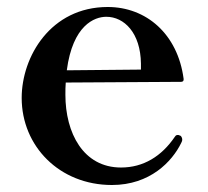

<svg xmlns="http://www.w3.org/2000/svg" viewBox="-20 -516 594 549"><path d="M493 -129C491 -130 490 -130 489 -130C486 -130 483 -130 480 -125C442 -69 390 -37 326 -37C218 -37 167 -136 167 -245C167 -257 167 -269 168 -280L498 -282C503 -282 506 -285 505 -291C488 -419 398 -496 288 -496C125 -496 42 -354 42 -236C42 -98 150 13 300 13C409 13 472 -54 498 -107C499 -110 501 -112 501 -116C501 -117 501 -118 501 -118C501 -121 500 -123 499 -124C498 -128 495 -128 493 -129ZM284 -468C335 -468 382 -422 383 -334V-317L171 -315C188 -444 250 -468 284 -468Z"/></svg>

Font: Shippori Mincho OTF
Style: Bold
Weight: 800
Designer: FONTDASU
Foundry: FONTDASU / Google Inc. / but / Adobe
Version: Version 3.300;hotconv 1.0.109;makeotfexe 2.5.65596